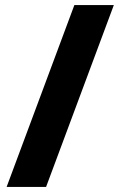

<svg xmlns="http://www.w3.org/2000/svg" viewBox="-20 -978 470 754"><path d="M6 -244H161L427 -958H272Z"/></svg>

Font: Noto Sans Khmer UI Condensed ExtraBold
Style: Regular
Weight: 800
Width: 3
Designer: Danh Hong and the Monotype Design Team
Foundry: Monotype Imaging Inc.
Version: Version 2.002